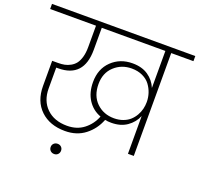

<svg xmlns="http://www.w3.org/2000/svg" viewBox="-183 -906 1283 1237"><g transform="rotate(20 459.0 -288.0)"><path d="M594.2 -184.1Q627.9 -184.1 656 -194.6Q684.1 -205.1 702.6 -222.2Q721.2 -239.3 733.9 -261.7Q746.6 -284.2 752.2 -307.4Q757.8 -330.6 757.8 -354V-355Q757.8 -385.7 748.3 -414.8Q738.8 -443.8 720.2 -469Q701.7 -494.1 668.9 -509.5Q636.2 -524.9 594.2 -524.9Q523.9 -524.9 474.9 -479.5Q425.8 -434.1 425.8 -357.9Q425.8 -277.3 473.9 -230.7Q522 -184.1 594.2 -184.1ZM587.9 -150.9Q564 -150.9 544.9 -154.8Q518.6 -86.4 462.2 -42.7Q405.8 1 325.2 1Q220.2 1 157.2 -59.3Q94.2 -119.6 94.2 -224.1V-396H134.8Q158.7 -396 178.5 -399.9Q198.2 -403.8 218 -414.6Q237.8 -425.3 251.5 -442.6Q265.1 -460 273.7 -489.5Q282.2 -519 282.2 -558.1V-705.1H-32.2V-740.2H950.2V-705.1H797.9V0H757.8V-258.8Q737.8 -210.9 694.6 -180.9Q651.4 -150.9 587.9 -150.9ZM311 164.1Q295.4 164.1 285.2 154.1Q274.9 144 274.9 128.9Q274.9 113.8 285.2 104Q295.4 94.2 311 94.2Q326.2 94.2 336.2 104Q346.2 113.8 346.2 128.9Q346.2 144 336.2 154.1Q326.2 164.1 311 164.1ZM326.2 -35.2Q394 -35.2 440.9 -71.8Q487.8 -108.4 509.8 -165Q453.6 -185.5 420.9 -235.6Q388.2 -285.6 388.2 -357.9Q388.2 -448.2 445.3 -503.2Q502.4 -558.1 587.9 -558.1Q652.3 -558.1 695.3 -528.6Q738.3 -499 757.8 -451.2V-705.1H321.8V-554.2Q321.8 -363.8 147 -363.8H133.8V-221.2Q133.8 -136.7 185.8 -85.9Q237.8 -35.2 326.2 -35.2Z"/></g></svg>

Font: SVN-Poppins ExtraLight
Style: Regular
Weight: 200
Designer: Ninad Kale (Devanagari), Jonny Pinhorn (Latin)
Foundry: Indian Type Foundry
Version: Version 3.002 2017